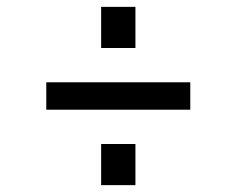

<svg xmlns="http://www.w3.org/2000/svg" viewBox="-20 -655 690 560"><path d="M115 -415H535V-335H115ZM275 -635H375V-515H275ZM275 -235H375V-115H275Z"/></svg>

Font: Graduate
Style: Regular
Weight: 400
Version: Version 1.001